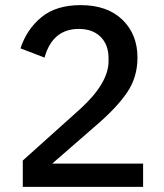

<svg xmlns="http://www.w3.org/2000/svg" viewBox="-20 -730 640 750"><path d="M69 0V-103L293 -304Q404 -405 404 -491V-503Q404 -555 373 -586Q342 -617 288 -617Q185 -617 154 -505L60 -541Q84 -615 141.5 -662.5Q199 -710 295 -710Q399 -710 458 -653Q517 -596 517 -505Q517 -428 476 -368Q435 -308 353 -238L184 -91H539V0Z"/></svg>

Font: Anuphan Medium
Style: Regular
Weight: 500
Designer: Mike Abbink, Paul van der Laan, Pieter van Rosmalen, Mint Tantisuwanna
Foundry: Bold Monday; Cadson Demak
Version: Version 3.002;hotconv 1.0.109;makeotfexe 2.5.65596